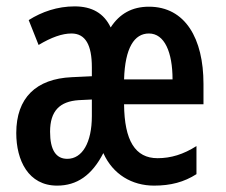

<svg xmlns="http://www.w3.org/2000/svg" viewBox="-20 -572 710 602"><path d="M447 -551C394 -551 355 -529 327 -486C306 -530 269 -552 214 -552C160 -552 111 -535 70 -509L101 -431C141 -455 175 -467 204 -467C248 -467 268 -431 268 -361V-333L205 -330C93 -325 31 -265 31 -155C31 -69 69 10 159 10C221 10 268 -22 304 -92C334 -25 394 10 463 10C515 10 557 -1 596 -26V-114C555 -88 516 -76 474 -76C404 -76 370 -131 369 -245H618V-309C618 -451 561 -551 447 -551ZM447 -467C496 -467 521 -408 521 -323H369C372 -422 401 -467 447 -467ZM268 -260V-208C268 -125 238 -74 191 -74C156 -74 137 -101 137 -159C137 -224 167 -254 227 -258Z"/></svg>

Font: Noto Sans Display Condensed Medium
Style: Regular
Weight: 500
Width: 3
Designer: Monotype Design Team
Foundry: Monotype Imaging Inc.
Version: Version 1.900